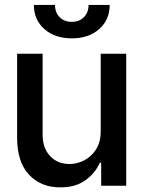

<svg xmlns="http://www.w3.org/2000/svg" viewBox="-20 -768 593 794"><path d="M396.5 -225.6V-545.9H502V0H398.4V-94.7H392.6Q373.5 -51.3 332.3 -22Q291 7.3 229.5 6.8Q150.4 7.3 100.6 -44.9Q50.8 -97.2 50.8 -198.7V-545.9H156.2V-210.9Q156.2 -155.3 187.5 -122.3Q218.8 -89.4 268.1 -89.8Q297.9 -89.8 327.4 -104.5Q356.9 -119.1 376.7 -149.4Q396.5 -179.7 396.5 -225.6ZM276.9 -609.4Q207 -609.4 163.6 -647.7Q120.1 -686 120.1 -747.6H207.5Q207.5 -716.3 226.6 -697Q245.6 -677.7 276.9 -677.7Q308.1 -677.7 327.1 -697Q346.2 -716.3 346.2 -747.6H433.6Q433.6 -686 390.1 -647.7Q346.7 -609.4 276.9 -609.4Z"/></svg>

Font: Inter Tight Medium
Style: Regular
Weight: 500
Designer: Rasmus Andersson
Foundry: rsms
Version: Version 3.004; ttfautohint (v1.8.4.7-5d5b)